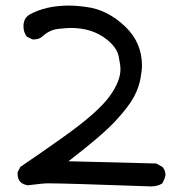

<svg xmlns="http://www.w3.org/2000/svg" viewBox="-20 -679 634 687"><path d="M521 -12Q215 -23 152 -23Q133 -23 80 -16Q43 -21 43 -57V-63L53 -82Q127 -132 200 -184Q332 -277 374 -337Q411 -389 411 -431Q411 -447 404.5 -478Q398 -509 363 -537Q311 -579 234 -579Q218 -579 187.5 -575.5Q157 -572 131 -548Q119 -538 102 -538H96L76 -548Q64 -563 64 -585Q64 -614 86 -627Q144 -659 226 -659Q255 -659 289 -654Q364 -645 429 -583Q488 -526 488 -444Q488 -428 482.5 -397Q477 -366 459 -332Q441 -298 393.5 -246.5Q346 -195 225 -102L539 -94L561 -82Q572 -70 572 -53Q572 -45 561 -23Q544 -12 521 -12Z"/></svg>

Font: Xiaolai SC
Style: Regular
Weight: 400
Designer: Nozomi Seto 瀬戸のぞみ
Version: Version 3.11;December 4, 2020;FontCreator 13.0.0.2613 64-bit